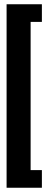

<svg xmlns="http://www.w3.org/2000/svg" viewBox="-20 -753 217 903"><path d="M11 130V-733H177V-650H124V47H177V130Z"/></svg>

Font: Karantina
Style: Bold
Weight: 700
Designer: Rony Koch
Foundry: Rony Koch
Version: Version 1.000; ttfautohint (v1.8.3)